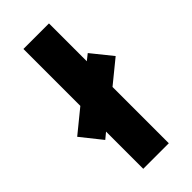

<svg xmlns="http://www.w3.org/2000/svg" viewBox="-270 -811 861 861"><g transform="rotate(-45 161.0 -380.0)"><path d="M80 0H242V-357L350 -445L271 -543L242 -520V-760H80V-399L-28 -311L51 -212L80 -236Z"/></g></svg>

Font: Noto Sans Gujarati ExtraCondensed Black
Style: Regular
Weight: 900
Width: 2
Designer: Jelle Bosma - Monotype Design Team, Universal Thirst
Foundry: Monotype Imaging Inc.
Version: Version 2.106